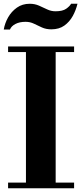

<svg xmlns="http://www.w3.org/2000/svg" viewBox="-23 -1001 432 1021"><path d="M115 -15V-754H273V-15ZM20 0V-30H371V0ZM20 -724V-754H371V-724ZM-3 -844Q2.7 -877.8 20.3 -908.9Q38 -940 67 -960.5Q96 -981 135 -981Q162 -981 184.5 -971Q207 -961 228 -951Q249 -941 272 -941Q310 -941 329 -954.5Q348 -968 355 -981H389Q381 -947 364 -916Q347 -885 319.2 -865Q291.4 -845 250 -845Q222 -845 200 -855Q178 -865 157.5 -875Q137 -885 113 -885Q81 -885 59 -873.5Q37 -862 30 -844Z"/></svg>

Font: Libre Bodoni
Style: Regular
Weight: 400
Designer: Pablo Impallari, Rodrigo Fuenzalida
Foundry: Impallari Type
Version: Version 2.005;gftools[0.9.23]